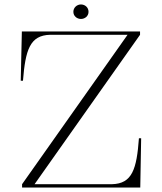

<svg xmlns="http://www.w3.org/2000/svg" viewBox="-20 -841 727 861"><path d="M79 0H609L613 -221H603C593 -83 573 -17 482 -15H135L608 -685V-700H78L73 -479H83C94 -617 114 -683 205 -685H552L79 -15ZM377 -788C377 -808 361 -821 343 -821C325 -821 309 -807 309 -788C309 -769 325 -756 343 -756C361 -756 377 -769 377 -788Z"/></svg>

Font: Sprat Thin
Style: Regular
Weight: 100
Designer: Ethan Nakache
Foundry: Collletttivo
Version: Version 2.000;Glyphs 3.2 (3217)